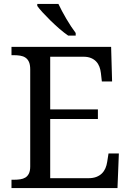

<svg xmlns="http://www.w3.org/2000/svg" viewBox="-20 -951 663 971"><path d="M233.9 -49.8H426.8Q450.7 -49.8 467.5 -56.4Q484.4 -63 495.6 -74.2Q506.8 -85.4 513.2 -100.3Q519.5 -115.2 522 -131.8L528.8 -174.8H581.1L574.2 0H38.1V-42H50.8Q67.4 -42 82.3 -44.2Q97.2 -46.4 108.4 -53.2Q119.6 -60.1 126.2 -73.5Q132.8 -86.9 132.8 -108.9V-600.1Q132.8 -623.5 126.5 -637.7Q120.1 -651.9 108.9 -659.4Q97.7 -667 82.8 -669.4Q67.9 -671.9 50.8 -671.9H38.1V-713.9H542L546.9 -539.1H495.1L490.2 -582Q488.3 -598.6 482.7 -613.5Q477.1 -628.4 466.6 -639.6Q456.1 -650.9 440.2 -657.5Q424.3 -664.1 401.9 -664.1H233.9V-397.9H475.1V-349.1H233.9ZM362.8 -771H324.7Q304.7 -784.7 281.2 -804.9Q257.8 -825.2 235.8 -846.7Q213.9 -868.2 195.8 -887.9Q177.7 -907.7 168.5 -920.9V-931.2H275.4Q283.2 -914.6 293.7 -894.8Q304.2 -875 315.9 -855.2Q327.6 -835.4 339.8 -816.9Q352.1 -798.3 362.8 -784.2Z"/></svg>

Font: Droid Serif
Style: Regular
Weight: 400
Designer: Monotype Design team
Foundry: Monotype Imaging Inc.
Version: Version 1.03